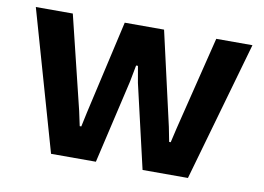

<svg xmlns="http://www.w3.org/2000/svg" viewBox="-63 -627 990 721"><g transform="rotate(10 432.0 -266.5)"><path d="M171 0 19 -533H160L247 -177L259 -121H265L277 -177L358 -533H508L589 -177L600 -121H606L619 -177L707 -533H845L693 0H520L446 -319L435 -382H428L416 -319L342 0Z"/></g></svg>

Font: Hubot Sans Condensed ExtraLight SemiBold
Style: Regular
Weight: 600
Version: Version 2.000